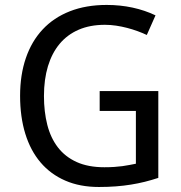

<svg xmlns="http://www.w3.org/2000/svg" viewBox="-20 -744 730 774"><path d="M381.8 -377H618.2V-26.9Q591.3 -18.1 564 -11.2Q536.6 -4.4 507.8 0.2Q479 4.9 447.3 7.3Q415.5 9.8 378.9 9.8Q302.2 9.8 243.2 -15.9Q184.1 -41.5 143.6 -89.1Q103 -136.7 82 -204.8Q61 -272.9 61 -357.9Q61 -441.9 84.2 -509.8Q107.4 -577.6 151.9 -625.2Q196.3 -672.9 261.5 -698.5Q326.7 -724.1 410.2 -724.1Q464.4 -724.1 514.2 -713.4Q564 -702.6 606.9 -682.1L571.8 -603Q554.2 -611.3 533.9 -618.7Q513.7 -626 492.2 -631.6Q470.7 -637.2 448 -640.6Q425.3 -644 402.8 -644Q343.3 -644 297.4 -624.3Q251.5 -604.5 220.5 -567.4Q189.5 -530.3 173.3 -477.1Q157.2 -423.8 157.2 -356.9Q157.2 -293.5 170.7 -240.7Q184.1 -188 213.4 -149.9Q242.7 -111.8 289.1 -90.8Q335.4 -69.8 400.9 -69.8Q422.4 -69.8 440.2 -71Q458 -72.3 473.1 -74.2Q488.3 -76.2 501.7 -78.9Q515.1 -81.5 527.8 -84V-296.9H381.8Z"/></svg>

Font: Genotype
Style: Regular
Weight: 400
Foundry: Ascender Corporation
Version: Version 1.00